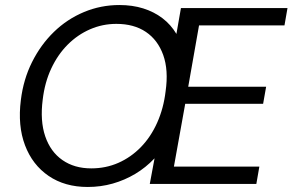

<svg xmlns="http://www.w3.org/2000/svg" viewBox="-20 -732 1164 764"><path d="M329 12Q238 12 173.5 -32Q109 -76 79.5 -154Q50 -232 63 -334Q73 -416 107.5 -485Q142 -554 194.5 -605Q247 -656 314 -684Q381 -712 455 -712Q507 -712 550 -698.5Q593 -685 626.5 -659.5Q660 -634 682 -597L700 -700H1124L1112 -631H772L729 -387H1039L1027 -319H717L672 -69H1012L1000 0H576L595 -102Q560 -65 518 -40Q476 -15 428.5 -1.5Q381 12 329 12ZM343 -62Q401 -62 451 -84Q501 -106 540.5 -146.5Q580 -187 605.5 -244Q631 -301 639 -369Q651 -453 629.5 -513Q608 -573 560.5 -605Q513 -637 443 -637Q388 -637 338.5 -615.5Q289 -594 249.5 -554.5Q210 -515 184 -459.5Q158 -404 150 -336Q139 -251 160 -189.5Q181 -128 228.5 -95Q276 -62 343 -62Z"/></svg>

Font: DM Sans 11pt
Style: Italic
Weight: 400
Italic angle: -10°
Version: Version 4.004;gftools[0.9.30]